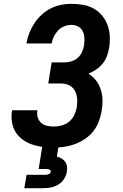

<svg xmlns="http://www.w3.org/2000/svg" viewBox="-20 -763 640 1003"><path d="M260 8Q231 8 202.5 4.5Q174 1 148 -8Q122 -17 99.5 -33Q77 -49 62.5 -71.5Q48 -94 43 -122.5Q38 -151 42 -179Q43 -181 43 -183Q43 -185 44 -187H176Q176 -186 175.5 -185.5Q175 -185 175 -184Q172 -166 177.5 -149Q183 -132 195.5 -121Q208 -110 225 -106Q242 -102 260 -102Q281 -102 302 -107.5Q323 -113 340.5 -127Q358 -141 367.5 -161Q377 -181 381 -201Q383 -217 383.5 -232Q384 -247 381 -261.5Q378 -276 371 -289Q364 -302 353 -310.5Q342 -319 327.5 -323Q313 -327 298 -327H232L250 -437H316Q334 -437 352.5 -442.5Q371 -448 385.5 -460.5Q400 -473 408 -490.5Q416 -508 419 -526Q422 -545 421 -564Q420 -583 412.5 -599Q405 -615 389 -624Q373 -633 354 -633Q335 -633 316.5 -626Q298 -619 284 -604.5Q270 -590 261.5 -572.5Q253 -555 250 -536H118Q123 -564 133 -590Q143 -616 159 -640.5Q175 -665 197 -685.5Q219 -706 245 -719Q271 -732 298.5 -737.5Q326 -743 354 -743Q385 -743 415 -737.5Q445 -732 470 -718Q495 -704 513.5 -681.5Q532 -659 542 -631.5Q552 -604 553.5 -573.5Q555 -543 550 -512Q546 -491 538.5 -470Q531 -449 516.5 -431Q502 -413 482.5 -400Q463 -387 442 -378Q465 -364 481.5 -342.5Q498 -321 506.5 -295Q515 -269 515.5 -240.5Q516 -212 511 -183Q506 -155 496 -128Q486 -101 467.5 -77.5Q449 -54 423.5 -37Q398 -20 371 -10Q344 0 316 4Q288 8 260 8ZM107 220 119 150H219Q227 150 235 146.5Q243 143 245 135Q246 127 239 123.5Q232 120 224 120H182L201 0H286L277 55Q290 58 301.5 65Q313 72 320.5 82.5Q328 93 330 107Q332 121 329 135Q326 154 314.5 172Q303 190 285 201Q267 212 247 216Q227 220 207 220Z"/></svg>

Font: Iosevka Curly XBdExObl
Style: Regular
Weight: 800
Width: 7
Italic angle: -9°
Monospace: yes
Designer: Belleve Invis
Foundry: Belleve Invis
Version: Version 11.1.0; ttfautohint (v1.8.3)